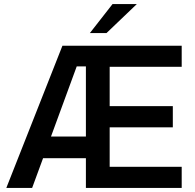

<svg xmlns="http://www.w3.org/2000/svg" viewBox="-20 -921 957 941"><path d="M11 0 286 -697H870.5V-593.5H517.5V-401H827V-297H517.5V-103.5H870.5V0H401V-145.5H191L137.5 0ZM230 -252H401V-595.5H356ZM420.5 -759 531.5 -901H650.5L502 -759Z"/></svg>

Font: HK Grotesk SemiBold
Style: Regular
Weight: 600
Designer: Alfredo Marco Pradil
Foundry: Hanken Design Co.
Version: Version 3.001;FEAKit 1.0